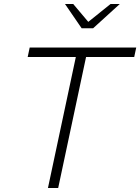

<svg xmlns="http://www.w3.org/2000/svg" viewBox="-20 -937 699 957"><path d="M219 0 358 -653H118L128 -700H659L649 -653H409L270 0ZM387 -796 304 -917H345L420 -828L531 -917H577L444 -796Z"/></svg>

Font: Red Hat Text VF
Style: Italic
Weight: 300
Italic angle: -12°
Designer: Pentagram, MCKL
Foundry: Pentagram, MCKL
Version: Version 1.023